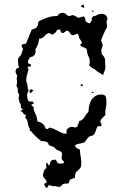

<svg xmlns="http://www.w3.org/2000/svg" viewBox="-20 -697 577 900"><path d="M231 -9Q225 -10 220 -12.5Q215 -15 209 -16Q207 -30 195.5 -33Q184 -36 173 -36Q170 -38 162.5 -44.5Q155 -51 147.5 -58Q140 -65 134 -71.5Q128 -78 128 -81L120 -83V-93Q112 -105 110.5 -120Q109 -135 98 -146L102 -157L92 -162Q87 -170 84.5 -172Q82 -174 74 -177L87 -182L78 -194L77 -209L71 -217V-219Q71 -223 69.5 -227Q68 -231 67 -236L70 -254L64 -263Q63 -268 63 -273V-283L57 -294Q62 -313 58 -329L61 -341Q59 -346 56 -351Q53 -356 53 -362Q53 -364 54 -368Q55 -372 56 -374L70 -381L66 -391Q66 -397 65 -402.5Q64 -408 64 -414Q64 -425 73 -433Q82 -441 82 -452L88 -465Q87 -470 85 -473.5Q83 -477 81 -481Q81 -487 84 -488.5Q87 -490 91 -490.5Q95 -491 98.5 -491.5Q102 -492 103 -495L129 -559Q143 -561 151 -568.5Q159 -576 159 -591L163 -598Q185 -609 204.5 -615.5Q224 -622 249 -622Q257 -637 274 -637Q282 -637 288 -631.5Q294 -626 301 -622Q307 -622 312.5 -624Q318 -626 324 -626L349 -613Q354 -617 361 -617.5Q368 -618 373 -621L379 -611Q382 -606 380 -600Q386 -592 399 -587Q403 -590 405.5 -594Q408 -598 411 -602L409 -610L417 -621L429 -623Q441 -632 457 -632Q469 -632 475 -626.5Q481 -621 484 -610Q478 -596 480 -589Q482 -582 482 -569Q479 -566 474.5 -557Q470 -548 465.5 -537.5Q461 -527 457.5 -518Q454 -509 454 -505Q456 -503 458.5 -495.5Q461 -488 461 -486Q461 -481 459 -475.5Q457 -470 455 -465Q455 -459 455.5 -453Q456 -447 458 -442Q464 -437 467.5 -430.5Q471 -424 473 -417Q472 -409 473 -400Q474 -391 474 -383Q474 -372 470 -364Q466 -356 464 -346H462Q455 -351 442 -358.5Q429 -366 425 -372Q408 -378 398 -391V-393Q401 -399 401 -407Q401 -421 394.5 -433.5Q388 -446 388 -460L385 -468Q378 -474 369 -476.5Q360 -479 355 -487L364 -494Q363 -502 358.5 -508Q354 -514 350 -521Q350 -525 348 -531.5Q346 -538 341 -538Q336 -538 332 -535Q328 -532 323 -532Q313 -532 308 -542Q303 -552 294 -554Q289 -552 285 -548.5Q281 -545 277 -542Q268 -542 266 -547Q264 -552 260 -559Q244 -559 243 -546L235 -542L228 -534Q223 -536 217.5 -538.5Q212 -541 206 -542Q195 -536 186.5 -526Q178 -516 164 -516Q162 -504 158 -490.5Q154 -477 146 -467L147 -458Q147 -432 121 -429Q119 -424 115 -419Q111 -414 111 -408Q111 -407 112.5 -403Q114 -399 115 -397L124 -396L125 -385L116 -386L110 -382L109 -379L114 -373Q111 -360 107 -347.5Q103 -335 103 -321L104 -312Q109 -304 109 -293.5Q109 -283 114 -274Q112 -268 109.5 -262.5Q107 -257 107 -250Q107 -244 108.5 -237.5Q110 -231 112 -225L121 -220L131 -222L140 -213L126 -206L138 -194V-182Q144 -169 149.5 -155.5Q155 -142 155 -128Q172 -124 179 -118Q186 -112 189 -106Q192 -100 193.5 -96Q195 -92 202 -92L212 -99Q223 -97 232.5 -92.5Q242 -88 251.5 -83Q261 -78 271 -74Q281 -70 292 -70V-89Q302 -99 310 -101.5Q318 -104 332 -99L343 -103Q343 -111 347 -116.5Q351 -122 351 -129Q361 -132 366.5 -137Q372 -142 376 -148Q380 -154 384 -160.5Q388 -167 395 -173Q395 -187 398 -201.5Q401 -216 408 -227.5Q415 -239 426.5 -246.5Q438 -254 454 -254Q472 -254 475.5 -244Q479 -234 479 -219Q479 -203 475.5 -188.5Q472 -174 474 -158L459 -143Q450 -134 450 -126L456 -115L454 -104Q448 -106 444 -106Q442 -106 440.5 -105Q439 -104 437 -104Q432 -95 428 -82Q424 -69 416 -63Q411 -60 406 -59.5Q401 -59 396 -55Q391 -51 388.5 -46.5Q386 -42 383 -38Q380 -34 376 -30.5Q372 -27 364 -26Q356 -24 349 -23Q342 -22 335 -18Q333 -16 332 -14Q333 -8 337 -5Q341 -2 345 0L352 3Q355 5 355 7Q355 21 358 35.5Q361 50 361 64Q361 75 360 81Q359 87 356 91Q353 95 348 99Q343 103 336 110Q331 121 331 136Q331 138 328 138H325Q320 140 316 142Q312 144 307 146L302 162Q296 164 290 163.5Q284 163 278 165Q272 167 268 173Q264 179 256 179Q252 179 247.5 177.5Q243 176 239 175L232 176Q227 176 221 174Q215 172 210 170Q206 173 204.5 178Q203 183 197 183Q192 181 190.5 175.5Q189 170 187 165L199 158Q199 149 190 141Q181 133 181 122Q181 120 184.5 110Q188 100 189 98L198 90Q196 82 196 78Q196 74 197 70.5Q198 67 199 64Q206 71 207 79Q213 76 214 71.5Q215 67 216 63Q217 59 221.5 55.5Q226 52 239 51Q247 59 248.5 64.5Q250 70 264 70Q270 70 278 68L281 61Q269 53 269 44.5Q269 36 271 24Q270 17 265.5 14Q261 11 255.5 9Q250 7 245 4.5Q240 2 238 -3ZM118 -263 119 -273 126 -279H127L136 -274Q134 -270 130.5 -266Q127 -262 122 -262ZM358 -667 370 -677 375 -667V-662L370 -661ZM358 -295V-301H368L369 -295L363 -294ZM418 -261H409V-262Q409 -264 412.5 -265.5Q416 -267 418 -267ZM410 -649 418 -646V-638Q413 -643 410 -649Z"/></svg>

Font: ErikasBuero
Style: Regular
Weight: 400
Designer: Peter Wiegel
Foundry: Peter Wiegel
Version: Version 1.006